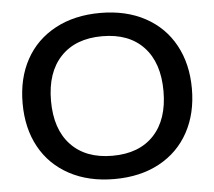

<svg xmlns="http://www.w3.org/2000/svg" viewBox="-54 -823 1001 896"><g transform="rotate(-5 446.5 -375.0)"><path d="M50 -375Q50 -492 98 -579.5Q146 -667 236 -715.5Q326 -764 447 -764Q568 -764 657.5 -715.5Q747 -667 795 -579Q843 -491 843 -375Q843 -259 795 -171Q747 -83 657.5 -34.5Q568 14 447 14Q326 14 236 -34.5Q146 -83 98 -170.5Q50 -258 50 -375ZM710 -375Q710 -508 641 -581.5Q572 -655 447 -655Q322 -655 252.5 -581.5Q183 -508 183 -375Q183 -242 252.5 -168.5Q322 -95 447 -95Q572 -95 641 -168.5Q710 -242 710 -375Z"/></g></svg>

Font: Unbounded Variable
Style: Regular
Weight: 400
Designer: Luke Prowse, Jean-Baptiste Morizot, Fátima Lázaro, Florian Runge
Foundry: NaN
Version: Version 1.600;FEAKit 1.0